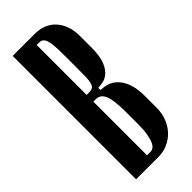

<svg xmlns="http://www.w3.org/2000/svg" viewBox="-230 -734 769 769"><g transform="rotate(-45 154.5 -349.5)"><path d="M279 -497Q279 -437 258 -404Q237 -371 202 -368L184 -366V-354L202 -352Q244 -347 268.5 -310.5Q293 -274 293 -211V-144Q293 -113 282.5 -86.5Q272 -60 254 -41Q236 -22 211.5 -11Q187 0 159 0H32V-699H155Q214 -699 246.5 -662Q279 -625 279 -565ZM145 -379Q158 -379 165 -383.5Q172 -388 175.5 -400Q179 -412 179.5 -431.5Q180 -451 180 -481V-561Q180 -620 172.5 -641Q165 -662 146 -662H131V-379ZM194 -219Q194 -287 182.5 -314Q171 -341 145 -341H131V-37H151Q159 -37 166.5 -42Q174 -47 180 -60Q186 -73 190 -95Q194 -117 194 -150Z"/></g></svg>

Font: Moniqa ExtBd Cond Paragraph
Style: Regular
Weight: 800
Width: 3
Designer: Rajesh Rajput
Foundry: Rajesh Rajput
Version: Version 1.000